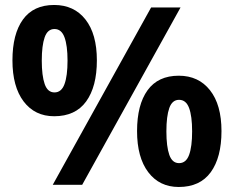

<svg xmlns="http://www.w3.org/2000/svg" viewBox="-20 -744 942 773"><path d="M198.1 -724Q278.2 -724 324.1 -665.5Q370 -607 370 -501Q370 -395 326.8 -335.5Q283.6 -276 198.1 -276Q120.3 -276 75.2 -335.5Q30.1 -395 30.1 -501Q30.1 -607 72.4 -665.5Q114.7 -724 198.1 -724ZM199.3 -627.2Q171.6 -627.2 159.9 -594Q148.2 -560.9 148.2 -499.8Q148.2 -439.3 159.9 -405.6Q171.6 -371.9 199.3 -371.9Q227.3 -371.9 239.6 -405.1Q251.9 -438.3 251.9 -499.8Q251.9 -560.9 239.6 -594Q227.3 -627.2 199.3 -627.2ZM706.9 -714 310.9 0H192.4L588.4 -714ZM699.7 -439.2Q779.4 -439.2 825.5 -380.7Q871.7 -322.2 871.7 -216.2Q871.7 -110.2 828.5 -50.7Q785.3 8.8 699.7 8.8Q622 8.8 576.9 -50.7Q531.8 -110.2 531.8 -216.2Q531.8 -322.2 574.1 -380.7Q616.4 -439.2 699.7 -439.2ZM700.9 -342.1Q673.3 -342.1 661.6 -309.1Q649.9 -276.1 649.9 -215Q649.9 -154.1 661.6 -120.6Q673.3 -87.2 700.9 -87.2Q729 -87.2 741.2 -120.1Q753.5 -153.1 753.5 -215Q753.5 -276.7 741.2 -309.4Q729 -342.1 700.9 -342.1Z"/></svg>

Font: Noto Sans Khmer
Style: Regular
Weight: 400
Designer: Danh Hong and the Monotype Design Team
Foundry: Monotype Imaging Inc.
Version: Version 2.003